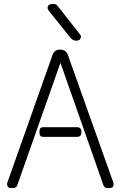

<svg xmlns="http://www.w3.org/2000/svg" viewBox="-20 -952 628 972"><path d="M246 -674Q255 -701 284.5 -701Q314 -701 324 -673L554 -27Q555 -24 555 -20Q555 0 535 0H523Q510 0 504 -13L286 -634L67 -13Q61 0 48 0H36Q16 0 16 -20Q16 -24 17 -27ZM199 -308H372Q380 -308 386 -302.5Q392 -297 392 -288V-279Q392 -270 386 -264.5Q380 -259 372 -259H199Q180 -259 180 -279V-288Q180 -308 199 -308ZM221 -912Q221 -932 248 -932Q262 -932 266.5 -927.5Q271 -923 278 -914L385 -778Q390 -772 390 -766.5Q390 -761 385 -753.5Q380 -746 364.5 -746Q349 -746 335 -763L228 -896Q221 -904 221 -912Z"/></svg>

Font: Text Me One
Style: Regular
Weight: 400
Designer: Julia Petretta
Foundry: Julia Petretta
Version: Version 1.003